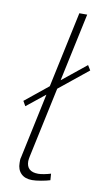

<svg xmlns="http://www.w3.org/2000/svg" viewBox="-85 -772 448 818"><g transform="rotate(10 139.0 -362.5)"><path d="M115 5Q84 5 67 -12Q50 -29 50 -58Q50 -64 50 -70Q50 -76 52 -82L112 -364L32 -300L20 -321L120 -402L190 -730H224L161 -435L265 -519L278 -498L153 -397L88 -93Q87 -87 86 -82Q85 -77 85 -72Q85 -26 136 -26Q146 -26 161.5 -29Q177 -32 190 -36L192 -8Q176 -3 153 1Q130 5 115 5Z"/></g></svg>

Font: Raleway ExtraLight
Style: Italic
Weight: 200
Italic angle: -12°
Designer: Matt McInerney, Pablo Impallari, Rodrigo Fuenzalida
Foundry: Matt McInerney, Pablo Impallari, Rodrigo Fuenzalida
Version: Version 4.026